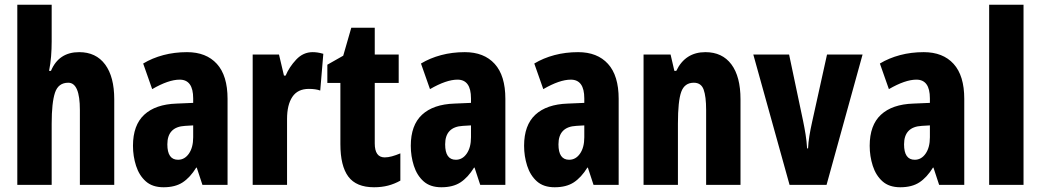

<svg xmlns="http://www.w3.org/2000/svg" viewBox="-20 -780 4392 810"><path d="M198 -605Q198 -573 195.5 -542Q193 -511 187 -481H195Q228 -560 314 -560Q385 -560 423.5 -508Q462 -456 462 -361V0H317V-316Q317 -431 268 -431Q226 -431 212 -389Q198 -347 198 -258V0H53V-760H198Z M769 -560Q850 -560 895 -510.5Q940 -461 940 -363V0H834L810 -73H808Q782 -31 750.5 -10.5Q719 10 670 10Q623 10 595 -15Q567 -40 554 -80.5Q541 -121 541 -165Q541 -252 588.5 -296Q636 -340 725 -343L795 -346V-365Q795 -444 738 -444Q691 -444 622 -404L584 -512Q622 -535 669 -547.5Q716 -560 769 -560ZM761 -249Q686 -245 686 -171Q686 -106 731 -106Q759 -106 777 -132Q795 -158 795 -201V-251Z M1299 -560Q1309 -560 1319.5 -558.5Q1330 -557 1344 -553L1331 -398Q1312 -405 1283 -405Q1236 -405 1213.5 -371.5Q1191 -338 1191 -278V0H1046V-550H1157L1178 -461H1185Q1200 -497 1229.5 -528.5Q1259 -560 1299 -560Z M1603 -116Q1617 -116 1633.5 -120.5Q1650 -125 1669 -133V-18Q1644 -4 1617 3Q1590 10 1558 10Q1483 10 1449.5 -35Q1416 -80 1416 -172V-430H1361V-507L1428 -545L1462 -663H1561V-550H1662V-430H1561V-175Q1561 -116 1603 -116Z M1941 -560Q2022 -560 2067 -510.5Q2112 -461 2112 -363V0H2006L1982 -73H1980Q1954 -31 1922.5 -10.5Q1891 10 1842 10Q1795 10 1767 -15Q1739 -40 1726 -80.5Q1713 -121 1713 -165Q1713 -252 1760.5 -296Q1808 -340 1897 -343L1967 -346V-365Q1967 -444 1910 -444Q1863 -444 1794 -404L1756 -512Q1794 -535 1841 -547.5Q1888 -560 1941 -560ZM1933 -249Q1858 -245 1858 -171Q1858 -106 1903 -106Q1931 -106 1949 -132Q1967 -158 1967 -201V-251Z M2419 -560Q2500 -560 2545 -510.5Q2590 -461 2590 -363V0H2484L2460 -73H2458Q2432 -31 2400.5 -10.5Q2369 10 2320 10Q2273 10 2245 -15Q2217 -40 2204 -80.5Q2191 -121 2191 -165Q2191 -252 2238.5 -296Q2286 -340 2375 -343L2445 -346V-365Q2445 -444 2388 -444Q2341 -444 2272 -404L2234 -512Q2272 -535 2319 -547.5Q2366 -560 2419 -560ZM2411 -249Q2336 -245 2336 -171Q2336 -106 2381 -106Q2409 -106 2427 -132Q2445 -158 2445 -201V-251Z M2956 -560Q3027 -560 3065.5 -508.5Q3104 -457 3104 -361V0H2959V-316Q2959 -373 2948.5 -402Q2938 -431 2907 -431Q2868 -431 2854 -392.5Q2840 -354 2840 -258V0H2695V-550H2809L2825 -481H2833Q2871 -560 2956 -560Z M3311 0 3158 -550H3309L3368 -270Q3374 -241 3378.5 -213Q3383 -185 3385 -154H3389Q3390 -178 3394.5 -206Q3399 -234 3406 -265L3469 -550H3619L3467 0Z M3877 -560Q3958 -560 4003 -510.5Q4048 -461 4048 -363V0H3942L3918 -73H3916Q3890 -31 3858.5 -10.5Q3827 10 3778 10Q3731 10 3703 -15Q3675 -40 3662 -80.5Q3649 -121 3649 -165Q3649 -252 3696.5 -296Q3744 -340 3833 -343L3903 -346V-365Q3903 -444 3846 -444Q3799 -444 3730 -404L3692 -512Q3730 -535 3777 -547.5Q3824 -560 3877 -560ZM3869 -249Q3794 -245 3794 -171Q3794 -106 3839 -106Q3867 -106 3885 -132Q3903 -158 3903 -201V-251Z M4298 0H4153V-760H4298Z"/></svg>

Font: Noto Sans Lao Looped ExtraCondensed ExtraBold
Style: Regular
Weight: 800
Width: 2
Designer: Mark Frömberg, Ben Mitchell
Foundry: The Fontpad Ltd
Version: Version 1.002; ttfautohint (v1.8.4.7-5d5b)